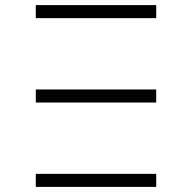

<svg xmlns="http://www.w3.org/2000/svg" viewBox="-20 -731 709 751"><path d="M120 -381H591V-330H120ZM120 -711H591V-660H120ZM120 0H591V-51H120Z"/></svg>

Font: Montserrat-Alt1 Light
Style: Regular
Weight: 300
Designer: Differentunic
Foundry: Differentunic
Version: Version 7.222